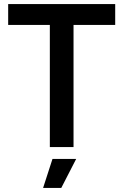

<svg xmlns="http://www.w3.org/2000/svg" viewBox="-20 -720 604 940"><path d="M224 0V-598H20V-700H544V-598H340V0ZM191 200 237 58H353L280 200Z"/></svg>

Font: Tektur Medium
Style: Regular
Weight: 500
Designer: Adam Jagosz
Foundry: Adam Jagosz
Version: Version 1.005;gftools[0.9.30]